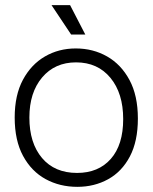

<svg xmlns="http://www.w3.org/2000/svg" viewBox="-20 -712 592 745"><path d="M280 13Q212 13 157 -17Q102 -47 69.5 -107Q37 -167 37 -256Q37 -343 69 -402.5Q101 -462 154.5 -493Q208 -524 274 -524Q341 -524 395.5 -493Q450 -462 482.5 -401.5Q515 -341 515 -252Q515 -164 484 -105Q453 -46 399.5 -16.5Q346 13 280 13ZM279 -41Q362 -41 410 -95.5Q458 -150 458 -250Q458 -350 408.5 -410Q359 -470 275 -470Q193 -470 143.5 -411.5Q94 -353 94 -256Q94 -157 143 -99Q192 -41 279 -41ZM256 -578 180 -692H252L311 -578Z"/></svg>

Font: Bricolage Grotesque 48pt ExtraLight
Style: Regular
Weight: 200
Designer: Mathieu Triay
Foundry: Atelier Triay
Version: Version 1.000; ttfautohint (v1.8.4.7-5d5b);gftools[0.9.32]